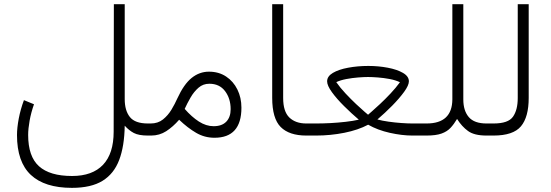

<svg xmlns="http://www.w3.org/2000/svg" viewBox="-20 -658 2673 932"><path d="M145 -151.9Q130.9 -111.8 123.8 -72.5Q116.7 -33.2 116.7 -2.9Q116.7 101.6 169.2 148.9Q221.7 196.3 329.6 196.3Q428.7 196.3 480.2 141.8Q531.7 87.4 531.7 -18.6L532.7 -637.7H585.4V-177.2Q585.4 -121.1 610.6 -89.8Q635.7 -58.6 697.8 -58.6H712.4V0H697.8Q653.3 0 629.6 -12.5Q606 -24.9 585.4 -47.9Q584 51.3 558.6 118.4Q533.2 185.5 477.8 219.7Q422.4 253.9 329.1 253.9Q196.8 253.9 129.6 190.9Q62.5 127.9 62.5 -2.4Q62.5 -37.1 71 -82.3Q79.6 -127.4 96.2 -171.9Z M849.6 -76.7Q819.8 -42.5 786.9 -21.2Q753.9 0 713.9 0H692.9V-58.6H711.4Q746.6 -58.6 771 -78.1Q795.4 -97.7 812.3 -125.7Q829.1 -153.8 840.8 -180.2Q872.6 -249.5 910.4 -279.8Q948.2 -310.1 994.1 -310.1Q1042 -310.1 1077.4 -286.6Q1112.8 -263.2 1132.3 -223.6Q1151.9 -184.1 1151.9 -135.3Q1151.9 10.7 1021 10.7Q973.1 10.7 932.1 -13.2Q891.1 -37.1 849.6 -76.7ZM876.5 -129.4Q910.2 -90.8 945.3 -68.1Q980.5 -45.4 1017.1 -45.4Q1057.1 -45.4 1078.4 -67.4Q1099.6 -89.4 1099.6 -127.9Q1099.6 -179.7 1072.5 -215.6Q1045.4 -251.5 996.1 -251.5Q965.8 -251.5 943.6 -232.2Q921.4 -212.9 905 -184.6Q888.7 -156.2 876.5 -129.4Z M1481.4 0H1466.8Q1383.8 0 1342.5 -41.5Q1301.3 -83 1301.3 -183.1V-637.7H1354.5V-182.6Q1354.5 -116.7 1384.5 -87.6Q1414.6 -58.6 1466.8 -58.6H1481.4Z M1812 -78.1Q1835 -71.8 1866.2 -67.4Q1897.5 -63 1928.7 -60.8Q1960 -58.6 1981.9 -58.6H2004.4V0H1981.9Q1931.6 0 1872.3 -13.2Q1813 -26.4 1767.1 -52.7Q1718.8 -26.9 1651.4 -13.4Q1584 0 1514.2 0H1461.9V-58.6H1515.6Q1546.9 -58.6 1584.2 -60.5Q1621.6 -62.5 1658 -66.7Q1694.3 -70.8 1721.7 -77.1Q1686 -107.4 1650.4 -142.8Q1614.7 -178.2 1591.3 -210.4Q1567.9 -242.7 1567.9 -263.2Q1567.9 -287.6 1595.9 -304.2Q1624 -320.8 1669.9 -329.3Q1715.8 -337.9 1768.1 -337.9Q1817.4 -337.9 1862.3 -329.3Q1907.2 -320.8 1936 -304.2Q1964.8 -287.6 1964.8 -263.2Q1964.8 -244.1 1941.9 -212.4Q1918.9 -180.7 1883.8 -145Q1848.6 -109.4 1812 -78.1ZM1766.6 -284.2Q1747.1 -284.2 1718.8 -282Q1690.4 -279.8 1661.6 -274.4Q1632.8 -269 1612.3 -259.3Q1631.3 -231.9 1657.5 -204.1Q1683.6 -176.3 1708.5 -152.8Q1733.4 -129.4 1750 -115.2Q1766.6 -101.1 1766.6 -101.1Q1766.6 -101.1 1783.2 -115.5Q1799.8 -129.9 1824.7 -153.1Q1849.6 -176.3 1875.7 -204.1Q1901.9 -231.9 1921.4 -258.8Q1900.4 -269 1871.8 -274.4Q1843.3 -279.8 1814.7 -282Q1786.1 -284.2 1766.6 -284.2ZM1993.8 0V-58.6H2038.6V0Z M2198.7 -80.6Q2183.6 -55.2 2167 -37.4Q2150.4 -19.5 2123.5 -9.8Q2096.7 0 2049.8 0H2019V-58.6H2050.8Q2174.8 -58.6 2175.8 -175.3V-637.7H2229V-175.3Q2229 -120.6 2255.6 -89.6Q2282.2 -58.6 2341.3 -58.6H2356V0H2341.3Q2282.2 0 2252 -22Q2221.7 -43.9 2198.7 -80.6Z M2336.4 0V-58.6H2376Q2447.3 -58.6 2470.2 -91.6Q2493.2 -124.5 2493.2 -182.1V-637.7H2546.4V-182.6Q2546.4 -89.8 2508.8 -44.9Q2471.2 0 2375.5 0Z"/></svg>

Font: Vazir Thin FD-UI
Style: Thin-FD-UI
Weight: 100
Designer: Saber Rastikerdar
Foundry: Saber Rastikerdar
Version: Version 30.1.0